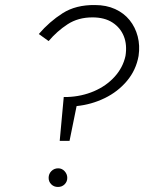

<svg xmlns="http://www.w3.org/2000/svg" viewBox="-20 -730 575 762"><path d="M478 -508Q468 -462 435 -425.5Q402 -389 353 -368Q304 -347 247 -345H233L217 -171H256L284 -309Q343 -315 395.5 -340.5Q448 -366 484 -409Q520 -452 530 -508Q536 -549 526.5 -585.5Q517 -622 494.5 -650Q472 -678 437 -694Q402 -710 357 -710Q281 -711 228.5 -677.5Q176 -644 134 -595L173 -567Q206 -606 248 -633.5Q290 -661 347 -661Q395 -661 426.5 -640.5Q458 -620 471.5 -586Q485 -552 478 -508ZM173 -24Q173 -9 183.5 1.5Q194 12 210 12Q226 12 236.5 1.5Q247 -9 247 -24Q247 -39 236.5 -50.5Q226 -62 211 -62Q195 -62 184 -51Q173 -40 173 -24Z"/></svg>

Font: Jost Light
Style: Italic
Weight: 300
Italic angle: -5°
Version: Version 3.710